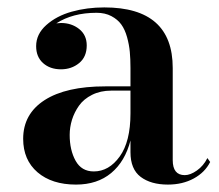

<svg xmlns="http://www.w3.org/2000/svg" viewBox="-20 -488 592 518"><path d="M264 -255H332V-304.5Q332 -329 330.2 -348Q328.5 -367 322.8 -387.8Q317 -408.5 307.2 -422Q297.5 -435.5 280.5 -444.5Q263.5 -453.5 240.5 -453.5Q176 -453.5 132 -425Q140 -426 144.5 -426Q173 -426 193.5 -409.8Q214 -393.5 214 -365.5Q214 -334.5 193.5 -317.8Q173 -301 144.5 -301Q115 -301 96.2 -317.8Q77.5 -334.5 77.5 -363.5Q77.5 -396 105 -420.5Q132.5 -445 173.5 -456.5Q214.5 -468 261.5 -468Q446 -468 446 -304.5V-56Q446 -15.5 478.5 -15.5Q493.5 -15.5 511.2 -28Q529 -40.5 539.5 -61.5L547 -51Q533 -23 502.8 -6.5Q472.5 10 433 10Q387 10 359.5 -10.8Q332 -31.5 332 -77.5V-109Q317.5 -52.5 280 -21.2Q242.5 10 185 10Q120 10 81.2 -23.2Q42.5 -56.5 42.5 -113.5Q42.5 -180.5 100.2 -217.8Q158 -255 264 -255ZM233 -25.5Q274 -25.5 303 -65.8Q332 -106 332 -182V-243.5H280Q251 -243.5 228.5 -232.2Q206 -221 193.2 -203Q180.5 -185 174.2 -164.8Q168 -144.5 168 -124Q168 -83 184 -54.2Q200 -25.5 233 -25.5Z"/></svg>

Font: Bodoni* 16pt Medium
Style: Regular
Weight: 500
Version: Version 2.3